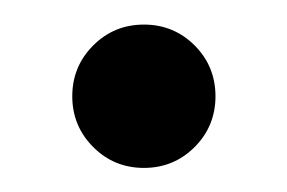

<svg xmlns="http://www.w3.org/2000/svg" viewBox="-20 -567 235 157"><path d="M156.2 -488.3Q156.2 -463.9 139.2 -446.8Q122.1 -429.7 97.7 -429.7Q73.2 -429.7 56.2 -446.8Q39.1 -463.9 39.1 -488.3Q39.1 -512.7 56.2 -529.8Q73.2 -546.9 97.7 -546.9Q122.1 -546.9 139.2 -529.8Q156.2 -512.7 156.2 -488.3Z"/></svg>

Font: Comfortaa
Style: Regular
Weight: 400
Designer: Johan Aakerlund - aajohan
Foundry: Johan Aakerlund
Version: Version 2.004 2013